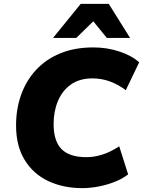

<svg xmlns="http://www.w3.org/2000/svg" viewBox="-20 -961 739 992"><path d="M405 11Q307 11 229.5 -25.5Q152 -62 107.5 -134.5Q63 -207 63 -313Q63 -398 89 -471Q115 -544 165.5 -599Q216 -654 290.5 -685Q365 -716 462 -716Q534 -716 598 -694.5Q662 -673 699 -639L630 -495Q549 -556 458 -556Q391 -556 346.5 -524.5Q302 -493 279.5 -439.5Q257 -386 257 -320Q257 -232 298 -190.5Q339 -149 427 -149Q466 -149 508 -162Q550 -175 596 -205L642 -60Q614 -38 574 -22Q534 -6 490 2.5Q446 11 405 11ZM254 -765 397 -941H542L652 -765H532L462 -851L374 -765Z"/></svg>

Font: Nunito Sans Black
Style: Italic
Weight: 900
Italic angle: -9°
Designer: Vernon Adams
Foundry: Vernon Adams
Version: Version 3.006; ttfautohint (v1.8.3)